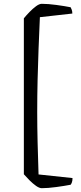

<svg xmlns="http://www.w3.org/2000/svg" viewBox="-20 -818 422 1006"><path d="M199 168Q186 168 169 156Q152 144 135 127Q118 110 105 95V-722Q118 -738 135 -755.5Q152 -773 169 -785.5Q186 -798 199 -798Q232 -798 276 -792Q320 -786 350 -780Q352 -777 355.5 -768Q359 -759 359 -747L189 -728Q185 -641 182 -560.5Q179 -480 177 -399.5Q175 -319 175 -230Q175 -156 177 -73Q179 10 182 96L360 115Q360 129 356.5 138Q353 147 350 150Q319 156 275 162Q231 168 199 168Z"/></svg>

Font: Texturina
Style: Regular
Weight: 400
Designer: Guillermo Torres Carreño
Foundry: Omnibus-Type
Version: Version 1.002; ttfautohint (v1.8.3)